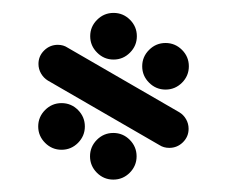

<svg xmlns="http://www.w3.org/2000/svg" viewBox="-20 -539 361 305"><path d="M205.9 -433.7Q205.9 -448.9 216.9 -459.8Q227.8 -470.7 243 -470.7Q258.1 -470.7 269.1 -459.8Q280 -448.9 280 -433.7Q280 -418.5 269.1 -407.6Q258.1 -396.7 243 -396.7Q227.8 -396.7 216.9 -407.6Q205.9 -418.5 205.9 -433.7ZM40.7 -338.1Q40.7 -353.3 51.7 -364.3Q62.6 -375.2 77.8 -375.2Q93 -375.2 103.9 -364.3Q114.8 -353.3 114.8 -338.1Q114.8 -323 103.9 -312Q93 -301.1 77.8 -301.1Q62.6 -301.1 51.7 -312Q40.7 -323 40.7 -338.1ZM123 -290.7Q123 -305.9 133.9 -316.9Q144.8 -327.8 160 -327.8Q175.2 -327.8 186.1 -316.9Q197 -305.9 197 -290.7Q197 -275.6 186.1 -264.6Q175.2 -253.7 160 -253.7Q144.8 -253.7 133.9 -264.6Q123 -275.6 123 -290.7ZM41.1 -437.4Q41.1 -450 50.2 -458.9Q59.3 -467.8 71.9 -467.8Q80.7 -467.8 87.4 -463.3L264.8 -360.7Q271.5 -356.7 275.6 -349.6Q279.6 -342.6 279.6 -334.4Q279.6 -321.9 270.6 -313Q261.5 -304.1 248.9 -304.1Q240 -304.1 233.3 -308.5L55.9 -411.1Q49.3 -415.2 45.2 -422.2Q41.1 -429.3 41.1 -437.4ZM123.3 -481.5Q123.3 -496.7 134.3 -507.6Q145.2 -518.5 160.4 -518.5Q175.6 -518.5 186.5 -507.6Q197.4 -496.7 197.4 -481.5Q197.4 -466.3 186.5 -455.4Q175.6 -444.4 160.4 -444.4Q145.2 -444.4 134.3 -455.4Q123.3 -466.3 123.3 -481.5Z"/></svg>

Font: 26F Galaxy Sans Black
Style: Regular
Weight: 900
Designer: C₂₉H₂₅N₃O₅
Version: Version 1.100